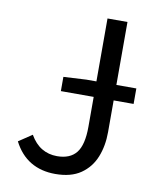

<svg xmlns="http://www.w3.org/2000/svg" viewBox="-77 -717 654 791"><g transform="rotate(10 249.5 -322.0)"><path d="M171.5 -328.2V-387.8L266.6 -393H475.8V-328.2ZM207.4 12Q148 12 104 -14.3Q60 -40.7 33 -93.7L89 -131.1Q109.5 -95.5 137.9 -78.5Q166.4 -61.5 202 -61.5Q256.4 -61.5 282.6 -94.4Q308.8 -127.3 308.8 -203.1V-656.3H392.3V-195.5Q392.3 -137.9 373.5 -91Q354.6 -44.1 314 -16.1Q273.3 12 207.4 12Z"/></g></svg>

Font: Source Sans 3
Style: Regular
Weight: 200
Designer: Paul D. Hunt
Foundry: Adobe
Version: Version 3.046;hotconv 1.0.118;makeotfexe 2.5.65603